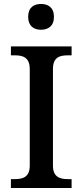

<svg xmlns="http://www.w3.org/2000/svg" viewBox="-20 -948 416 968"><path d="M187 -798C222 -798 252 -816 252 -863C252 -911 222 -928 187 -928C151 -928 122 -911 122 -863C122 -816 151 -798 187 -798ZM35 0H341V-45H322C281 -45 247 -56 247 -113V-600C247 -659 280 -669 322 -669H341V-714H35V-669H55C95 -669 130 -659 130 -600V-113C130 -55 95 -45 55 -45H35Z"/></svg>

Font: Noto Serif Devanagari Medium
Style: Regular
Weight: 500
Designer: Universal Thirst, Indian Type Foundry and the Monotype Design Team
Foundry: Monotype Imaging Inc.
Version: Version 2.004